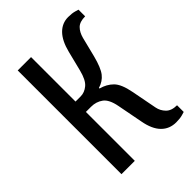

<svg xmlns="http://www.w3.org/2000/svg" viewBox="-210 -808 916 916"><g transform="rotate(-45 247.5 -350.0)"><path d="M430 10Q385 10 355.5 -20Q326 -50 315 -110L290 -240Q280 -293 254.5 -311.5Q229 -330 195 -330H160V0H70V-700H160V-400H195Q221 -400 244 -419Q267 -438 280 -490L305 -590Q320 -650 349.5 -680Q379 -710 420 -710Q446 -710 463 -705Q480 -700 480 -700V-655Q443 -655 425.5 -637.5Q408 -620 400 -590L375 -490Q359 -428 339 -402.5Q319 -377 285 -367V-363Q323 -353 348 -328Q373 -303 385 -240L410 -110Q415 -84 434 -64.5Q453 -45 490 -45V0Q490 0 473 5Q456 10 430 10Z"/></g></svg>

Font: Cuprum
Style: Regular
Weight: 400
Designer: Jovanny Lemonad
Foundry: Jovanny Lemonad
Version: Version 3.000